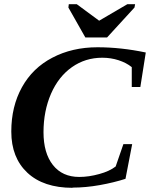

<svg xmlns="http://www.w3.org/2000/svg" viewBox="-20 -887 717 918"><path d="M327 10V11Q188 11 111 -61Q34 -133 34 -258Q34 -378 85 -470Q136 -562 230 -611Q325 -661 446 -661Q558 -661 677 -636L651 -471H610V-566Q584 -587 547 -599Q510 -611 469 -611Q388 -611 324 -566Q260 -521 224 -439Q188 -356 188 -255Q188 -155 233 -98Q278 -41 359 -41Q405 -41 455 -55Q503 -68 533 -91L570 -198H612L580 -32Q524 -14 457 -2Q390 10 327 10ZM626 -867 623 -851 492 -708H388L307 -851L309 -867H347L454 -788L589 -867Z"/></svg>

Font: Libra Serif Modern
Style: Bold Italic
Weight: 700
Italic angle: -12°
Designer: Stefan Peev, Context Ltd
Foundry: Stefan Peev, Context Ltd
Version: Version 1.000